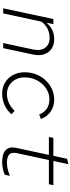

<svg xmlns="http://www.w3.org/2000/svg" viewBox="562 -1228 675 1840"><g transform="rotate(90 900.0 -307.5)"><path d="M59 0 162 -481H211L197 -415Q231 -454 269.5 -471.5Q308 -489 355 -489Q410 -489 447.5 -463Q485 -437 500 -391.5Q515 -346 502 -286L441 0H392L453 -283Q469 -357 438 -401Q407 -445 344 -445Q246 -445 187 -367L108 0Z M878 10Q818 10 771.5 -17.5Q725 -45 698.5 -94Q672 -143 672 -206Q672 -265 692.5 -316.5Q713 -368 749 -406.5Q785 -445 832.5 -467Q880 -489 934 -489Q999 -489 1048.5 -455Q1098 -421 1120 -361L1076 -345Q1060 -392 1022 -417.5Q984 -443 931 -443Q874 -443 826.5 -411Q779 -379 750 -325Q721 -271 721 -205Q721 -156 742 -117.5Q763 -79 798.5 -57.5Q834 -36 879 -36Q926 -36 968 -55.5Q1010 -75 1041 -110L1075 -80Q1039 -37 986.5 -13.5Q934 10 878 10Z M1533 10Q1454 10 1418.5 -24Q1383 -58 1396 -122L1464 -438H1292L1301 -481H1473L1501 -612L1553 -625L1522 -481H1754L1745 -438H1513L1447 -130Q1437 -80 1460 -58Q1483 -36 1538 -36Q1567 -36 1596.5 -42.5Q1626 -49 1665 -64L1654 -15Q1626 -3 1594.5 3.5Q1563 10 1533 10Z"/></g></svg>

Font: Red Hat Mono
Style: Italic
Weight: 300
Italic angle: -12°
Monospace: yes
Designer: Pentagram, MCKL
Foundry: Pentagram, MCKL
Version: Version 1.023